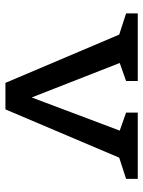

<svg xmlns="http://www.w3.org/2000/svg" viewBox="72 -612 539 724"><g transform="rotate(90 342.0 -249.5)"><path d="M30 -499H285V-455L217 -431L347 -99L472 -431L404 -455V-499H654V-455L574 -429L392 0H292L110 -429L30 -455Z"/></g></svg>

Font: Belgrano
Style: Regular
Weight: 400
Designer: Daniel Hernandez
Foundry: Daniel Hernndez
Version: Version 1.003